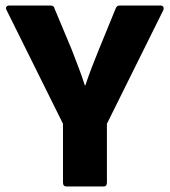

<svg xmlns="http://www.w3.org/2000/svg" viewBox="-20 -675 615 695"><path d="M221 0Q208 0 208 -14V-227L4 -638Q0 -645 3 -650Q6 -655 14 -655H163Q175 -655 177 -645L239 -497Q252 -463 264.5 -430.5Q277 -398 287 -366H289Q300 -399 312 -430.5Q324 -462 338 -496L399 -645Q403 -655 413 -655H561Q568 -655 571 -650Q574 -645 571 -638L367 -227V-14Q367 0 355 0Z"/></svg>

Font: Sofia Sans Semi Condensed Black
Style: Regular
Weight: 900
Designer: Botio Nikoltchev, Ani Petrova
Foundry: lettersoup
Version: Version 4.100; ttfautohint (v1.8.4.7-5d5b)